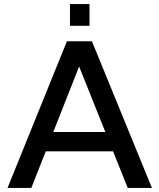

<svg xmlns="http://www.w3.org/2000/svg" viewBox="-20 -924 783 944"><path d="M369 -597 498 -275H242ZM608 0H727L432 -721H309L17 0H134L205 -180H536ZM420 -797V-904H324V-797Z"/></svg>

Font: Perun Medium
Style: Regular
Weight: 500
Foundry: Copyright (c) Stefan Peev, Context Ltd, 2016
Version: Version 1.089